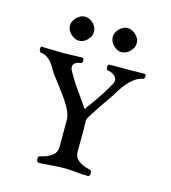

<svg xmlns="http://www.w3.org/2000/svg" viewBox="-96 -690 686 772"><g transform="rotate(15 247.0 -304.0)"><path d="M307.5 -596.5Q323 -612 341.5 -612Q360 -612 376 -596.5Q392 -581 392 -562Q392 -543 376 -527.5Q360 -512 341.5 -512Q323 -512 307.5 -527.5Q292 -543 292 -562Q292 -581 307.5 -596.5ZM130 -596.5Q146 -612 164.5 -612Q183 -612 198.5 -596.5Q214 -581 214 -562Q214 -543 198.5 -527.5Q183 -512 164.5 -512Q146 -512 130 -527.5Q114 -543 114 -562Q114 -581 130 -596.5ZM30 -426Q26 -426 23.5 -432Q21 -438 22 -444Q23 -450 27 -450Q43 -450 69 -449Q95 -448 111 -448Q127 -448 152 -449Q177 -450 197 -450Q202 -450 202 -439.5Q202 -429 197 -428Q150 -421 170 -385Q186 -357 196.5 -341Q207 -325 219 -308.5Q231 -292 240 -279Q244 -273 249 -265.5Q254 -258 254.5 -256.5Q255 -255 258 -254.5Q261 -254 261.5 -256.5Q262 -259 267 -266Q272 -273 277 -279Q323 -343 343 -382Q351 -399 339.5 -411.5Q328 -424 307 -427Q301 -428 301.5 -439.5Q302 -451 309 -451H381Q396 -451 418 -451.5Q440 -452 455 -452Q461 -452 460 -442Q459 -432 455 -431Q412 -425 370 -361Q355 -335 333.5 -305Q312 -275 294 -246Q291 -241 287 -235Q283 -229 282 -227Q281 -225 278.5 -221Q276 -217 276 -215.5Q276 -214 275 -209.5Q274 -205 275 -202.5Q276 -200 275 -193Q276 -176 275.5 -136.5Q275 -97 275 -82Q275 -59 288 -47Q308 -29 340 -23Q346 -22 348 -15Q350 -8 347.5 -2Q345 4 340 4Q320 4 290 1Q260 -2 241 -2Q220 -2 186 1Q152 4 134 4Q130 4 127.5 -2Q125 -8 126.5 -15Q128 -22 134 -23Q167 -29 187 -47Q200 -59 200 -82V-193Q200 -211 188 -235Q175 -259 162 -277.5Q149 -296 131 -319.5Q113 -343 101 -359Q99 -362 91 -375.5Q83 -389 76 -398.5Q69 -408 56.5 -416.5Q44 -425 30 -426Z"/></g></svg>

Font: EB Garamond
Style: SC
Weight: 400
Version: Version 000.010